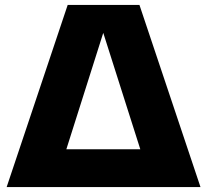

<svg xmlns="http://www.w3.org/2000/svg" viewBox="-20 -760 842 780"><path d="M546.5 -740 794.5 0H7L255 -740ZM399.5 -626.5 249.5 -153.5H550Z"/></svg>

Font: Encode Sans Semi Expanded ExBd
Style: Regular
Weight: 800
Width: 6
Designer: Multiple Designers
Foundry: Impallari Type
Version: Version 2.000